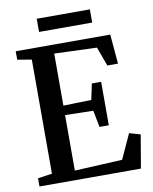

<svg xmlns="http://www.w3.org/2000/svg" viewBox="-96 -967 827 1039"><g transform="rotate(-10 317.5 -448.0)"><path d="M114 -56.5V-683.5L36 -696.5V-743H555.5L569.5 -581H511L472.5 -686L239 -694.5V-408.5L393 -412.5L411.5 -500H462.5V-261H411.5L393.5 -353L239 -356.5V-51.5L501 -64.5L563 -200L624 -182.5L593 0H35.5V-45ZM470.5 -896.5V-824H178.5V-896.5Z"/></g></svg>

Font: Merriweather 48pt SemiBold
Style: Regular
Weight: 600
Version: Version 2.100